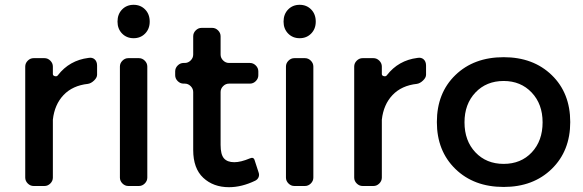

<svg xmlns="http://www.w3.org/2000/svg" viewBox="-20 -774 2428 799"><path d="M165 -532Q179 -532 189.5 -521.5Q200 -511 200 -497V-466Q200 -459 208.5 -457Q217 -455 221 -461Q269 -523 348 -533Q364 -536 374 -527Q384 -518 384 -501V-463Q384 -451 371.5 -439Q359 -427 346 -425Q282 -418 244.5 -378.5Q207 -339 200 -276V-35Q200 -21 189.5 -10.5Q179 0 165 0H120Q106 0 95.5 -10.5Q85 -21 85 -35V-497Q85 -511 95.5 -521.5Q106 -532 120 -532Z M603 -684Q603 -654 584 -634.5Q565 -615 536 -615Q507 -615 488 -634.5Q469 -654 469 -684Q469 -715 488 -734.5Q507 -754 536 -754Q565 -754 584 -734.5Q603 -715 603 -684ZM593 -35Q593 -21 582.5 -10.5Q572 0 558 0H514Q500 0 489.5 -10.5Q479 -21 479 -35V-497Q479 -511 489.5 -521.5Q500 -532 514 -532H558Q572 -532 582.5 -521.5Q593 -511 593 -497Z M1020 -115Q1036 -122 1040 -106L1056 -57Q1060 -46 1056 -36.5Q1052 -27 1042 -22Q986 5 933 5Q868 5 826 -34Q784 -73 784 -150V-391Q784 -405 773.5 -415.5Q763 -426 749 -426H744Q730 -426 719.5 -436.5Q709 -447 709 -461V-477Q709 -491 719.5 -501.5Q730 -512 744 -512H749Q763 -512 773.5 -522.5Q784 -533 784 -547V-623Q784 -637 794.5 -647.5Q805 -658 819 -658H863Q877 -658 887.5 -647.5Q898 -637 898 -623V-547Q898 -533 908.5 -522.5Q919 -512 933 -512H1020Q1034 -512 1044.5 -501.5Q1055 -491 1055 -477V-461Q1055 -447 1044.5 -436.5Q1034 -426 1020 -426H933Q919 -426 908.5 -415.5Q898 -405 898 -391V-171Q898 -131 912 -115Q926 -99 955 -99Q982 -99 1020 -115Z M1294 -684Q1294 -654 1275 -634.5Q1256 -615 1227 -615Q1198 -615 1179 -634.5Q1160 -654 1160 -684Q1160 -715 1179 -734.5Q1198 -754 1227 -754Q1256 -754 1275 -734.5Q1294 -715 1294 -684ZM1284 -35Q1284 -21 1273.5 -10.5Q1263 0 1249 0H1205Q1191 0 1180.5 -10.5Q1170 -21 1170 -35V-497Q1170 -511 1180.5 -521.5Q1191 -532 1205 -532H1249Q1263 -532 1273.5 -521.5Q1284 -511 1284 -497Z M1534 -532Q1548 -532 1558.5 -521.5Q1569 -511 1569 -497V-466Q1569 -459 1577.5 -457Q1586 -455 1590 -461Q1638 -523 1717 -533Q1733 -536 1743 -527Q1753 -518 1753 -501V-463Q1753 -451 1740.5 -439Q1728 -427 1715 -425Q1651 -418 1613.5 -378.5Q1576 -339 1569 -276V-35Q1569 -21 1558.5 -10.5Q1548 0 1534 0H1489Q1475 0 1464.5 -10.5Q1454 -21 1454 -35V-497Q1454 -511 1464.5 -521.5Q1475 -532 1489 -532Z M2076 -536Q2199 -536 2276 -461.5Q2353 -387 2353 -266Q2353 -146 2276 -71Q2199 4 2076 4Q1952 4 1875 -71Q1798 -146 1798 -266Q1798 -387 1875 -461.5Q1952 -536 2076 -536ZM2076 -437Q2004 -437 1958.5 -389Q1913 -341 1913 -265Q1913 -188 1958.5 -140Q2004 -92 2076 -92Q2148 -92 2193 -140Q2238 -188 2238 -265Q2238 -341 2192.5 -389Q2147 -437 2076 -437Z"/></svg>

Font: Trueno
Style: Round
Weight: 400
Designer: Julieta Ulanovsky, Jasper
Foundry: Julieta Ulanovsky, Cannot Into Space Fonts
Version: Version 3.001